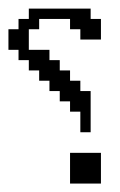

<svg xmlns="http://www.w3.org/2000/svg" viewBox="-20 -435 284 455"><path d="M146 0V-72.8H219.2V0ZM170.4 -121.6V-170.4H146V-194.8H121.6V-219.2H97.2V-243.7H72.8V-268.1H48.3V-292.5H23.9V-316.9H0V-365.7H23.9V-390.1H48.3V-414.6H194.8V-390.1H219.2V-341.3H170.4V-365.7H146V-390.1H72.8V-365.7H48.3V-316.9H97.2V-292.5H121.6V-268.1H146V-243.7H170.4V-219.2H194.8V-121.6Z"/></svg>

Font: FS Mondwest Regular
Style: Regular
Weight: 400
Designer: NZWStudios2024
Foundry: https://fontstruct.com
Version: Version 1.0